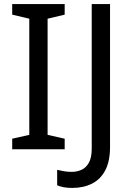

<svg xmlns="http://www.w3.org/2000/svg" viewBox="-20 -734 652 944"><path d="M298 0H40V-52L124 -71V-642L40 -662V-714H298V-662L214 -642V-71L298 -52ZM335 190Q311 190 293 186.5Q275 183 261 177V101Q277 105 295 108Q313 111 333 111Q358 111 380.5 101Q403 91 417 66Q431 41 431 -4V-714H521V-11Q521 58 498 102.5Q475 147 433 168.5Q391 190 335 190Z"/></svg>

Font: Noto Sans Bassa Vah
Style: Regular
Weight: 400
Designer: Monotype Design Team
Foundry: Monotype Imaging Inc.
Version: Version 2.002